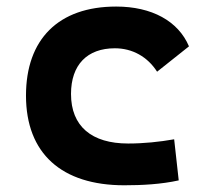

<svg xmlns="http://www.w3.org/2000/svg" viewBox="-20 -547 626 577"><path d="M353.5 9.8C406.7 9.8 464.4 6.8 517.1 -4.9L503.4 -128.4C459 -120.6 412.1 -115.7 365.2 -115.7C255.4 -115.7 193.4 -167.5 193.4 -264.6C193.4 -352.5 242.2 -401.9 325.2 -401.9C377.9 -401.9 423.3 -376.5 452.1 -331.5L547.9 -407.7C515.6 -483.9 436 -527.3 329.1 -527.3C155.3 -527.3 58.1 -428.7 58.1 -259.8C58.1 -85.9 165 9.8 353.5 9.8Z"/></svg>

Font: CaskaydiaCove Nerd Font
Style: Bold
Weight: 700
Designer: Aaron Bell
Foundry: Saja Typeworks
Version: Version 2111.1;Nerd Fonts 2.3.0